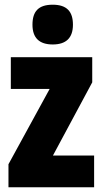

<svg xmlns="http://www.w3.org/2000/svg" viewBox="-20 -796 437 816"><path d="M204 -776C144 -776 118 -748 118 -691C118 -635 147 -607 204 -607C261 -607 290 -635 290 -691C290 -747 264 -776 204 -776ZM380 0V-135H205L372 -446V-553H26V-418H191L16 -98V0Z"/></svg>

Font: Noto Sans Lao ExtraCondensed Black
Style: Regular
Weight: 900
Width: 2
Designer: Monotype Design Team
Foundry: Monotype Imaging Inc.
Version: Version 2.003